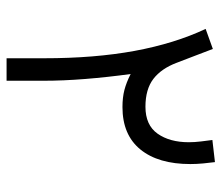

<svg xmlns="http://www.w3.org/2000/svg" viewBox="-65 -609 674 584"><g transform="rotate(90 272.0 -317.0)"><path d="M157.2 -113.8Q157.2 -267.6 134.8 -389.4Q112.3 -511.2 67.9 -605.5L128.9 -627.4Q139.2 -599.6 149.9 -572.3Q160.6 -544.9 170.9 -517.6Q188.5 -470.7 220 -446.5Q251.5 -422.4 304.7 -422.4Q360.4 -422.4 386.5 -459.2Q412.6 -496.1 412.6 -554.2Q412.6 -571.8 410.2 -591.6Q407.7 -611.3 405.8 -626L473.1 -633.8Q475.1 -617.7 477.1 -597.9Q479 -578.1 479 -559.1Q479 -461.4 434.6 -407Q390.1 -352.5 305.7 -352.5Q276.4 -352.5 253.7 -358.4Q231 -364.3 205.1 -377.4Q214.8 -307.1 220.2 -239.7Q225.6 -172.4 225.6 -112.3V0H157.2Z"/></g></svg>

Font: Vazir Light FD-UI
Style: Light-FD-UI
Weight: 300
Designer: Saber Rastikerdar
Foundry: Saber Rastikerdar
Version: Version 30.1.0